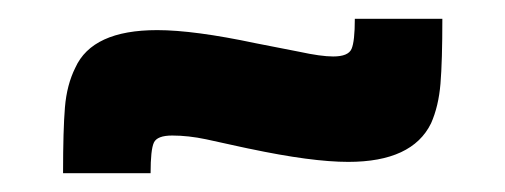

<svg xmlns="http://www.w3.org/2000/svg" viewBox="-20 -406 537 204"><path d="M60 -334Q78 -374 147 -374Q186 -374 252 -360L298 -351Q321 -346 334 -346Q350 -346 353.5 -354Q357 -362 357 -386H450Q450 -341 448 -317Q446 -293 438 -275Q418 -234 350 -234Q311 -234 245 -248Q249 -247 199 -258Q180 -262 163 -262Q147 -262 143.5 -254.5Q140 -247 140 -222H47Q47 -268 49 -292Q51 -316 60 -334Z"/></svg>

Font: Saira Stencil One
Style: Regular
Weight: 400
Designer: Hector Gatti with collaboration of the Omnibus-Type team
Foundry: Omnibus-Type
Version: Version 1.004